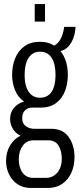

<svg xmlns="http://www.w3.org/2000/svg" viewBox="-20 -745 394 951"><path d="M132 186Q96 186 68.5 168.5Q41 151 25.5 120Q10 89 10 52Q10 9 29.5 -24Q49 -57 82 -73Q56 -85 43 -108Q30 -131 30 -155Q30 -187 48.5 -210Q67 -233 99 -242Q68 -264 54 -299.5Q40 -335 40 -374Q40 -419 55 -456Q70 -493 100.5 -515.5Q131 -538 178 -538Q200 -538 217.5 -533Q235 -528 248 -519Q268 -529 280.5 -552.5Q293 -576 298 -612H354Q353 -583 343.5 -557Q334 -531 318 -514Q302 -497 280 -492Q299 -467 307.5 -437.5Q316 -408 316 -375Q316 -330 301.5 -293Q287 -256 257 -234Q227 -212 181 -212H139Q118 -212 104 -198.5Q90 -185 90 -159Q90 -133 108 -120Q126 -107 152 -107H235Q291 -107 320 -66.5Q349 -26 349 33Q349 76 333.5 110.5Q318 145 288.5 165.5Q259 186 216 186ZM146 136H208Q232 136 250 123Q268 110 277 89Q286 68 286 43Q286 1 269.5 -24.5Q253 -50 220 -50H146Q112 -50 92.5 -23Q73 4 73 43Q73 84 91.5 110Q110 136 146 136ZM178 -261Q216 -261 235.5 -290Q255 -319 255 -374Q255 -429 235.5 -459Q216 -489 178 -489Q142 -489 122 -459Q102 -429 102 -374Q102 -338 111 -312.5Q120 -287 137 -274Q154 -261 178 -261ZM152 -638V-725H203V-638Z"/></svg>

Font: Archivo ExtraCondensed Light
Style: Regular
Weight: 300
Width: 2
Designer: Hector Gatti
Foundry: Omnibus-Type
Version: Version 2.001